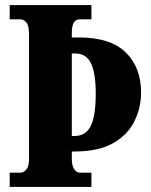

<svg xmlns="http://www.w3.org/2000/svg" viewBox="-20 -734 593 754"><path d="M18 0V-56H62Q73 -56 83.5 -68.5Q94 -81 94 -109V-601Q94 -633 83.5 -645.5Q73 -658 62 -658H18V-714H339V-658H293Q278 -658 270 -645.5Q262 -633 262 -603V-587H289Q414 -587 474 -528Q534 -469 534 -371Q534 -311 508 -258Q482 -205 424.5 -172Q367 -139 271 -139H262V-111Q262 -83 271.5 -69.5Q281 -56 293 -56H339V0ZM273 -200Q317 -200 336.5 -239.5Q356 -279 356 -367Q356 -446 337.5 -485Q319 -524 275 -524H262V-200Z"/></svg>

Font: Noto Serif Armenian ExtraCondensed Black
Style: Regular
Weight: 900
Width: 2
Designer: Monotype Design Team
Foundry: Monotype Imaging Inc.
Version: Version 2.008; ttfautohint (v1.8.4.7-5d5b)